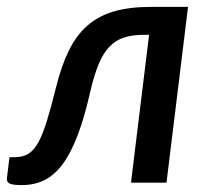

<svg xmlns="http://www.w3.org/2000/svg" viewBox="-35 -530 602 557"><path d="M127 -274.5Q142.5 -337.5 164.2 -382.2Q186 -427 218 -455.2Q250 -483.5 295 -496.8Q340 -510 403 -510H510.5L448 0H345L397.5 -429H381.5Q349 -429 325 -421.2Q301 -413.5 283 -395Q265 -376.5 252 -345.8Q239 -315 228 -269Q210.5 -190.5 190.2 -137.5Q170 -84.5 145.8 -52.5Q121.5 -20.5 92.5 -6.8Q63.5 7 28.5 7Q3 7 -6.5 2.8Q-16 -1.5 -15 -12.5L-7.5 -74H8.5Q31.5 -74 47.8 -84.2Q64 -94.5 76.8 -118Q89.5 -141.5 101.2 -179.8Q113 -218 127 -274.5Z"/></svg>

Font: Lato Semibold
Style: Italic
Weight: 600
Italic angle: -7°
Designer: Lukasz Dziedzic
Foundry: tyPoland Lukasz Dziedzic
Version: Version 2.006; 2014-01-15